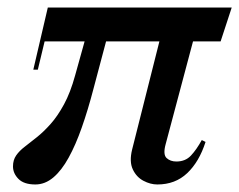

<svg xmlns="http://www.w3.org/2000/svg" viewBox="-20 -480 636 510"><path d="M68.5 -295 107 -460H595.5L566 -370H98.5L80.5 -295ZM74 10Q43.5 10 29 -4.8Q14.5 -19.5 14.5 -38Q14.5 -55 23 -67.2Q31.5 -79.5 46 -90.5Q60.5 -101.5 78.2 -115.8Q96 -130 114.5 -150.8Q133 -171.5 150 -202.8Q167 -234 179.5 -279.5L227 -450H283L228 -243Q213.5 -187.5 197.2 -141.2Q181 -95 162.2 -61Q143.5 -27 121.5 -8.5Q99.5 10 74 10ZM398 10Q379.5 10 361 0.2Q342.5 -9.5 332.8 -30Q323 -50.5 331 -83L416 -420H506L420 -97Q412.5 -69.5 422.5 -60.2Q432.5 -51 448.5 -51Q472.5 -51 487.2 -66.8Q502 -82.5 516 -108L526 -103Q509 -50 477.2 -20Q445.5 10 398 10Z"/></svg>

Font: Bodoni Moda 18pt
Style: Italic
Weight: 400
Italic angle: -13°
Designer: Owen Earl
Foundry: indestructible type
Version: Version 2.005